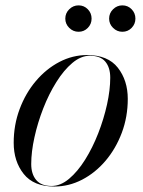

<svg xmlns="http://www.w3.org/2000/svg" viewBox="-20 -671 522 701"><path d="M378.4 -603Q378.4 -623 392.8 -637.2Q407.2 -651.4 426.8 -651.4Q446.8 -651.4 460.6 -637.2Q474.4 -623 474.4 -603Q474.4 -583.4 460.6 -569.2Q446.8 -555 426.8 -555Q407.2 -555 392.8 -569.2Q378.4 -583.4 378.4 -603ZM218.4 -603Q218.4 -623 232.8 -637.2Q247.2 -651.4 266.8 -651.4Q286.8 -651.4 300.6 -637.2Q314.4 -623 314.4 -603Q314.4 -583.4 300.6 -569.2Q286.8 -555 266.8 -555Q247.2 -555 232.8 -569.2Q218.4 -583.4 218.4 -603ZM178.5 10Q103 10 66.5 -36Q30 -82 30 -149.5Q30 -215 51.8 -273Q73.5 -331 111 -375.2Q148.5 -419.5 196.8 -444.8Q245 -470 298 -470Q374 -470 410.2 -423.8Q446.5 -377.5 446.5 -310Q446.5 -244.5 424.8 -186.5Q403 -128.5 365.5 -84.2Q328 -40 279.8 -15Q231.5 10 178.5 10ZM168.5 8Q201 8 232.2 -18.2Q263.5 -44.5 290.8 -88Q318 -131.5 338.5 -184Q359 -236.5 370.8 -289.8Q382.5 -343 382.5 -387.5Q382.5 -424.5 364.5 -446Q346.5 -467.5 308 -467.5Q275.5 -467.5 244.2 -441.2Q213 -415 185.8 -371.5Q158.5 -328 138 -275.5Q117.5 -223 105.8 -169.8Q94 -116.5 94 -72Q94 -35.5 112.2 -13.8Q130.5 8 168.5 8Z"/></svg>

Font: Bodoni* 96pt
Style: Italic
Weight: 400
Italic angle: -13°
Version: Version 2.3